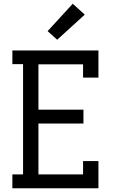

<svg xmlns="http://www.w3.org/2000/svg" viewBox="-20 -1004 640 1024"><path d="M46 0V-74H103V-662H46V-735H505V-590H423V-661H185V-419H425V-345H185V-74H423V-145H505V0ZM285 -792 234 -838 368 -984 432 -926Z"/></svg>

Font: Iosevka Curly Slab Extended
Style: Regular
Weight: 400
Width: 7
Monospace: yes
Designer: Belleve Invis
Foundry: Belleve Invis
Version: Version 11.1.0; ttfautohint (v1.8.3)